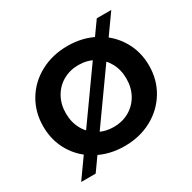

<svg xmlns="http://www.w3.org/2000/svg" viewBox="-181 -952 1206 1204"><g transform="rotate(-30 422.0 -350.0)"><path d="M39 -350Q39 -453 88.5 -535.5Q138 -618 225.5 -665Q313 -712 422 -712Q531 -712 618 -665Q705 -618 755 -535.5Q805 -453 805 -350Q805 -247 755 -164.5Q705 -82 618 -35Q531 12 422 12Q313 12 225.5 -35Q138 -82 88.5 -164.5Q39 -247 39 -350ZM641 -350Q641 -415 612.5 -466Q584 -517 534 -545.5Q484 -574 422 -574Q360 -574 310 -545.5Q260 -517 231.5 -466Q203 -415 203 -350Q203 -285 231.5 -234Q260 -183 310 -154.5Q360 -126 422 -126Q484 -126 534 -154.5Q584 -183 612.5 -234Q641 -285 641 -350ZM669 -770H774L176 70H71Z"/></g></svg>

Font: Montserrat Alternates
Style: Bold
Weight: 700
Designer: Julieta Ulanovsky
Foundry: Julieta Ulanovsky
Version: Version 7.200